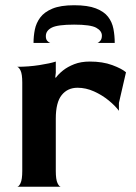

<svg xmlns="http://www.w3.org/2000/svg" viewBox="-20 -713 521 733"><path d="M45 0Q52 0 58.5 -14Q65 -28 65 -60V-398Q65 -430 58.5 -443.5Q52 -457 45 -458Q89 -458 130.5 -464.5Q172 -471 193 -478V-435L191 -418L193 -416Q203 -430 220.5 -444Q238 -458 263.5 -468Q289 -478 323 -478Q372 -478 408.5 -464.5Q445 -451 461 -437L434 -320V-290Q420 -309 395 -329.5Q370 -350 339 -364Q308 -378 276 -378Q238 -378 215.5 -350Q193 -322 193 -260V-60Q193 -28 199.5 -14Q206 0 213 0ZM263 -693Q211 -693 180 -680Q149 -667 133.5 -646Q118 -625 113 -600Q108 -575 108 -549H172Q166 -551 160.5 -557Q155 -563 155 -575Q155 -596 177.5 -607.5Q200 -619 263 -619Q326 -619 347.5 -607Q369 -595 369 -577Q369 -565 363.5 -558Q358 -551 352 -549H418Q418 -577 413 -603Q408 -629 392.5 -649Q377 -669 346 -681Q315 -693 263 -693Z"/></svg>

Font: Red Rose SemiBold
Style: Regular
Weight: 600
Designer: Jaikishan Patel
Version: Version 2.000